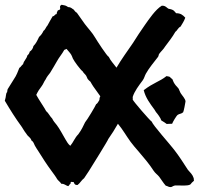

<svg xmlns="http://www.w3.org/2000/svg" viewBox="-20 -763 827 799"><path d="M0 -343.8C22.5 -305.7 43.9 -271.5 70.3 -235.4C78.1 -222.7 85.9 -210 94.7 -199.2C101.6 -191.4 108.4 -188.5 111.3 -177.7C118.2 -174.8 122.1 -164.1 125 -157.2C128.9 -149.4 134.8 -141.6 139.6 -133.8C157.2 -105.5 174.8 -78.1 194.3 -51.8C198.2 -46.9 215.8 -22.5 217.8 -17.6C222.7 -10.7 230.5 -5.9 235.4 2C248 1 252.9 8.8 263.7 11.7C268.6 8.8 269.5 2.9 274.4 0C274.4 -2.9 270.5 -8.8 287.1 -4.9C289.1 3.9 293.9 7.8 302.7 6.8C313.5 -1 319.3 -13.7 330.1 -21.5C336.9 -32.2 342.8 -40 349.6 -50.8C361.3 -69.3 430.7 -180.7 430.7 -184.6C445.3 -205.1 458 -225.6 470.7 -248C491.2 -223.6 504.9 -198.2 523.4 -172.9C534.2 -158.2 543.9 -147.5 555.7 -133.8C579.1 -106.4 601.6 -80.1 619.1 -52.7C626 -42 635.7 -36.1 642.6 -27.3C652.3 -14.6 659.2 -2 669.9 9.8C677.7 10.7 679.7 15.6 690.4 15.6C693.4 15.6 698.2 12.7 702.1 10.7C709 7.8 713.9 8.8 720.7 8.8C733.4 8.8 758.8 10.7 769.5 5.9C776.4 2.9 771.5 2 787.1 -10.7C787.1 -13.7 786.1 -17.6 786.1 -21.5C781.2 -37.1 772.5 -43.9 761.7 -56.6C743.2 -85 725.6 -113.3 704.1 -140.6C689.5 -160.2 614.3 -244.1 612.3 -255.9C601.6 -263.7 535.2 -340.8 532.2 -348.6C532.2 -351.6 533.2 -351.6 532.2 -359.4C539.1 -382.8 558.6 -408.2 573.2 -427.7C580.1 -436.5 582 -447.3 586.9 -456.1C601.6 -482.4 620.1 -502.9 637.7 -526.4C640.6 -530.3 639.6 -535.2 642.6 -539.1C650.4 -549.8 660.2 -557.6 667 -569.3C681.6 -588.9 697.3 -608.4 710 -630.9C717.8 -635.7 720.7 -647.5 731.4 -652.3C738.3 -664.1 746.1 -674.8 751 -689.5C740.2 -701.2 731.4 -708 712.9 -708C706.1 -714.8 705.1 -721.7 686.5 -725.6C674.8 -725.6 672.9 -740.2 653.3 -739.3C627 -723.6 599.6 -682.6 583 -659.2C564.5 -632.8 549.8 -610.4 533.2 -584C509.8 -549.8 485.4 -516.6 464.8 -481.4C454.1 -496.1 440.4 -509.8 432.6 -526.4C425.8 -528.3 382.8 -594.7 376 -606.4C364.3 -627 347.7 -643.6 333 -663.1C322.3 -677.7 310.5 -695.3 299.8 -710C293 -712.9 291 -718.8 286.1 -723.6C279.3 -726.6 276.4 -733.4 263.7 -733.4C252 -741.2 251 -740.2 236.3 -743.2C233.4 -740.2 227.5 -741.2 230.5 -725.6C230.5 -722.7 223.6 -720.7 220.7 -719.7C217.8 -714.8 215.8 -710 215.8 -704.1C208 -705.1 208 -695.3 199.2 -695.3C192.4 -683.6 186.5 -673.8 177.7 -657.2C170.9 -650.4 168.9 -639.6 161.1 -634.8C156.2 -624 150.4 -616.2 142.6 -609.4C135.7 -594.7 129.9 -582 119.1 -571.3C117.2 -561.5 112.3 -553.7 103.5 -547.9C102.5 -542 99.6 -537.1 93.8 -532.2C90.8 -517.6 79.1 -510.7 76.2 -496.1C69.3 -491.2 67.4 -484.4 60.5 -480.5C53.7 -464.8 50.8 -452.1 36.1 -430.7C28.3 -418.9 20.5 -406.2 11.7 -391.6C10.7 -386.7 9.8 -382.8 9.8 -379.9C2.9 -373 6.8 -364.3 0 -343.8ZM130.9 -368.2C137.7 -382.8 143.6 -391.6 153.3 -404.3C160.2 -413.1 163.1 -423.8 169.9 -432.6C174.8 -443.4 181.6 -451.2 188.5 -460C198.2 -476.6 209 -493.2 216.8 -507.8C225.6 -524.4 238.3 -538.1 247.1 -554.7C250 -557.6 252.9 -556.6 256.8 -559.6C263.7 -550.8 270.5 -544.9 276.4 -535.2C279.3 -530.3 280.3 -526.4 283.2 -519.5C288.1 -508.8 314.5 -472.7 324.2 -465.8C328.1 -458 335 -454.1 338.9 -447.3C341.8 -442.4 342.8 -437.5 344.7 -434.6C347.7 -430.7 351.6 -426.8 356.4 -422.9C360.4 -416 363.3 -410.2 368.2 -403.3C378.9 -388.7 386.7 -377 397.5 -362.3C394.5 -357.4 393.6 -352.5 393.6 -346.7C388.7 -339.8 386.7 -333 379.9 -329.1C376 -319.3 343.8 -265.6 334 -253.9C326.2 -238.3 320.3 -223.6 305.7 -204.1C291 -189.5 285.2 -170.9 272.5 -156.2C263.7 -163.1 257.8 -173.8 252 -183.6C242.2 -200.2 227.5 -228.5 215.8 -243.2C209 -252 202.1 -258.8 197.3 -269.5C186.5 -280.3 182.6 -292 171.9 -300.8C168.9 -308.6 138.7 -352.5 130.9 -368.2ZM623 -306.6 628.9 -296.9C635.7 -289.1 648.4 -272.5 651.4 -261.7C660.2 -256.8 667 -252 673.8 -247.1C678.7 -248 680.7 -247.1 696.3 -248C699.2 -255.9 713.9 -281.2 719.7 -285.2C726.6 -290 735.4 -289.1 742.2 -295.9C744.1 -297.9 752 -336.9 752 -340.8C752 -351.6 737.3 -366.2 731.4 -376C728.5 -380.9 725.6 -389.6 723.6 -393.6C720.7 -398.4 714.8 -403.3 710.9 -408.2C704.1 -417 700.2 -424.8 697.3 -433.6C684.6 -441.4 693.4 -443.4 672.9 -446.3C643.6 -422.9 620.1 -419.9 578.1 -387.7C585.9 -356.4 603.5 -333 623 -306.6Z"/></svg>

Font: Caesar Dressing Cyrillic
Style: Regular
Weight: 400
Designer: Dathan Boardman
Foundry: Open Window
Version: Version 1.00;July 2, 2020;FontCreator 13.0.0.2642 64-bit